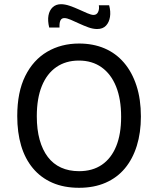

<svg xmlns="http://www.w3.org/2000/svg" viewBox="-20 -880 752 913"><path d="M356 13Q284 13 229 -11Q174 -35 136.5 -80Q99 -125 80.5 -187.5Q62 -250 62 -328Q62 -442 100 -518.5Q138 -595 204.5 -634Q271 -673 356 -673Q423 -673 477 -650Q531 -627 569.5 -582Q608 -537 629 -472.5Q650 -408 650 -326Q650 -249 630.5 -186.5Q611 -124 574 -79.5Q537 -35 482 -11Q427 13 356 13ZM356 -66Q420 -66 464.5 -96.5Q509 -127 532.5 -184.5Q556 -242 556 -324Q556 -409 532 -468.5Q508 -528 463 -560Q418 -592 355 -592Q293 -592 248 -561Q203 -530 179 -471Q155 -412 155 -327Q155 -264 168.5 -215.5Q182 -167 207.5 -133.5Q233 -100 270.5 -83Q308 -66 356 -66ZM442 -742Q422 -742 400 -750Q378 -758 356.5 -768Q335 -778 316.5 -786Q298 -794 286 -794Q273 -794 267.5 -783Q262 -772 263 -749H214Q206 -782 210.5 -806.5Q215 -831 230.5 -845.5Q246 -860 270 -860Q289 -860 311 -852.5Q333 -845 355 -835Q377 -825 395.5 -817Q414 -809 425 -809Q440 -809 446.5 -823Q453 -837 450 -855H499Q507 -825 503 -799.5Q499 -774 484 -758Q469 -742 442 -742Z"/></svg>

Font: Bricolage Grotesque 16pt
Style: Regular
Weight: 400
Version: Version 1.001;gftools[0.9.33.dev8+g029e19f]